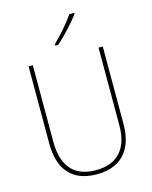

<svg xmlns="http://www.w3.org/2000/svg" viewBox="-138 -1041 905 1140"><g transform="rotate(-15 314.5 -470.5)"><path d="M431 -944V-951H401C370 -905 317 -845 272 -801V-792H290C338 -834 397 -898 431 -944ZM543 -239V-714H517V-236C517 -81 436 -15 315 -15C187 -15 113 -87 113 -243V-714H87V-240C87 -73 169 10 314 10C447 10 543 -62 543 -239Z"/></g></svg>

Font: Noto Sans Malayalam SemiCondensed Thin
Style: Regular
Weight: 100
Width: 4
Designer: Jelle Bosma - Monotype Design Team
Foundry: Monotype Imaging Inc.
Version: Version 2.104